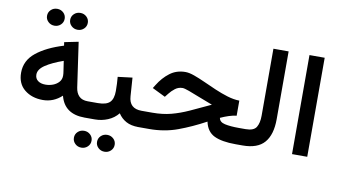

<svg xmlns="http://www.w3.org/2000/svg" viewBox="-85 -889 2281 1293"><g transform="rotate(10 1056.0 -242.5)"><path d="M308.6 -631.8Q308.6 -656.2 326.2 -672.9Q343.8 -689.5 369.1 -689.5Q394 -689.5 411.6 -672.9Q429.2 -656.2 429.2 -631.8Q429.2 -607.4 411.6 -590.8Q394 -574.2 369.1 -574.2Q343.8 -574.2 326.2 -591.1Q308.6 -607.9 308.6 -631.8ZM150.4 -631.8Q150.4 -656.2 168 -672.9Q185.5 -689.5 210.9 -689.5Q235.8 -689.5 253.4 -672.9Q271 -656.2 271 -631.8Q271 -607.4 253.4 -590.8Q235.8 -574.2 210.9 -574.2Q185.5 -574.2 168 -591.1Q150.4 -607.9 150.4 -631.8ZM518.6 0Q379.9 0 349.6 -120.1Q293 -67.9 220.2 -67.9Q145 -67.9 95 -108.4Q44.9 -148.9 44.9 -224.1Q44.9 -307.6 113.8 -362.8Q182.6 -418 298.3 -453.1L294.9 -476.6L390.6 -496.1L434.6 -190.4Q439.9 -153.3 460.7 -132.6Q481.4 -111.8 520.5 -111.8H535.6V0ZM327.1 -252.9Q327.1 -267.1 324.2 -283.7L314 -352.1Q237.8 -325.2 193.1 -295.4Q148.4 -265.6 148.4 -229.5Q148.4 -202.6 168 -187.7Q187.5 -172.9 220.2 -172.9Q246.6 -172.9 271 -182.1Q295.4 -191.4 311.3 -209.2Q327.1 -227.1 327.1 -252.9Z M515.1 -111.8H588.9Q647 -111.8 670.9 -135.5Q694.8 -159.2 694.8 -212.9Q694.8 -238.8 693.6 -262.5Q692.4 -286.1 690.4 -309.1L789.6 -321.3L798.3 -195.8Q803.2 -111.8 888.2 -111.8H898.4V0H887.2Q835.4 0 801.8 -18.6Q768.1 -37.1 747.1 -69.8Q719.2 -35.2 677.2 -17.6Q635.3 0 588.9 0H515.1ZM629.4 145.5Q629.4 121.1 647 104.5Q664.6 87.9 689.9 87.9Q714.8 87.9 732.4 104.5Q750 121.1 750 145.5Q750 169.9 732.4 186.5Q714.8 203.1 689.9 203.1Q664.6 203.1 647 186.3Q629.4 169.4 629.4 145.5ZM471.2 145.5Q471.2 121.1 488.8 104.5Q506.3 87.9 531.7 87.9Q556.6 87.9 574.2 104.5Q591.8 121.1 591.8 145.5Q591.8 169.9 574.2 186.5Q556.6 203.1 531.7 203.1Q506.3 203.1 488.8 186.3Q471.2 169.4 471.2 145.5Z M1524.9 -293.5V-190.4Q1501 -188 1472.4 -178.7Q1443.8 -169.4 1416.5 -156.7Q1420.4 -128.4 1457.8 -120.1Q1495.1 -111.8 1553.2 -111.8H1580.1V0H1551.3Q1456.1 0 1404.3 -25.1Q1352.5 -50.3 1338.4 -117.2Q1244.6 -66.4 1154.3 -33.2Q1064 0 960.4 0H878.9V-111.8H961.9Q1032.7 -111.8 1090.3 -127Q1147.9 -142.1 1208.5 -169.7Q1269 -197.3 1347.7 -234.4Q1299.8 -252 1255.6 -269.8Q1211.4 -287.6 1179.2 -299.3Q1147 -311 1134.3 -311Q1106 -311 1083.7 -293.9Q1061.5 -276.9 1044.9 -255.4L1026.4 -231.9L936.5 -275.9L950.2 -297.9Q983.4 -352.1 1028.6 -386.2Q1073.7 -420.4 1134.8 -420.4Q1160.2 -420.4 1195.1 -408Q1230 -395.5 1270.8 -377Q1311.5 -358.4 1355.2 -339.6Q1398.9 -320.8 1442.1 -307.6Q1485.4 -294.4 1524.9 -293.5Z M1560.5 -111.8H1599.6Q1655.3 -111.8 1672.9 -140.9Q1690.4 -169.9 1690.4 -219.2V-677.7H1794.4V-214.4Q1794.4 -108.4 1747.8 -54.2Q1701.2 0 1599.1 0H1560.5Z M2041 -677.7V-0.5H1937V-677.7Z"/></g></svg>

Font: Vazirmatn RD UI Medium
Style: Regular
Weight: 500
Designer: Saber Rastikerdar
Foundry: Saber Rastikerdar
Version: Version 33.003